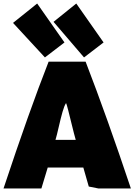

<svg xmlns="http://www.w3.org/2000/svg" viewBox="-41 -1055 782 1090"><path d="M702 15H518L463 4Q443 -68 432 -104H230Q226 -90 213 -48Q200 -6 194 15H-21Q124 -422 235 -705H445Q567 -389 702 15ZM334 -470Q324 -455 314 -420Q304 -385 292.5 -334.5Q281 -284 274 -261H389Q380 -292 367.5 -343.5Q355 -395 346 -430Q337 -465 334 -470ZM263 -931 392 -1035 547 -814 436 -729ZM33 -925 170 -1035 325 -814 214 -729Z"/></svg>

Font: Repo
Style: ExtraBlack
Weight: 1000
Designer: Stefan Peev
Foundry: Context Ltd
Version: Version 001.000